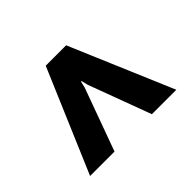

<svg xmlns="http://www.w3.org/2000/svg" viewBox="-122 -636 738 738"><g transform="rotate(45 247.0 -267.5)"><path d="M448.7 -33.7 28.3 -212.9V-323.7L448.7 -502.4V-369.6L193.8 -274.9L167.5 -268.6V-265.6L193.8 -259.3L448.7 -166.5Z"/></g></svg>

Font: Robotiche
Style: Bold
Weight: 700
Designer: Google
Version: Version 2.001